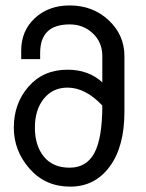

<svg xmlns="http://www.w3.org/2000/svg" viewBox="-20 -696 540 712"><path d="M441.4 -281.2Q441.4 -152.3 386.7 -78.1Q332 -3.9 240.2 -3.9Q148.4 -3.9 89.8 -70.3Q31.2 -136.7 31.2 -222.7Q31.2 -312.5 85.9 -375Q140.6 -437.5 230.5 -437.5Q308.6 -437.5 359.4 -390.6V-488.3Q359.4 -539.1 324.2 -572.3Q289.1 -605.5 238.3 -605.5Q128.9 -605.5 128.9 -500Q128.9 -496.1 128.9 -476.6H58.6Q58.6 -503.9 58.6 -507.8Q58.6 -582 109.4 -628.9Q160.2 -675.8 238.3 -675.8Q324.2 -675.8 382.8 -621.1Q441.4 -566.4 441.4 -488.3ZM359.4 -304.7Q296.9 -371.1 230.5 -371.1Q175.8 -371.1 142.6 -330.1Q109.4 -289.1 109.4 -222.7Q109.4 -156.2 142.6 -115.2Q175.8 -74.2 238.3 -74.2Q300.8 -74.2 330.1 -128.9Q359.4 -183.6 359.4 -304.7Z"/></svg>

Font: 和音 by 宁静之雨，公众号njzyshare
Style: Regular
Weight: 400
Designer: Steve Matteson
Foundry: Ascender Corporation
Version: Version 6.00;June 8, 2018;FontCreator 11.0.0.2388 32-bit